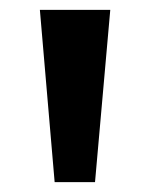

<svg xmlns="http://www.w3.org/2000/svg" viewBox="-20 -678 305 390"><path d="M91 -308 61 -658H204L173 -308Z"/></svg>

Font: Ysabeau Office ExtraBold
Style: Regular
Weight: 800
Designer: Christian Thalmann (Catharsis Fonts)
Version: Version 2.001;gftools[0.9.30]; featfreeze: tnum,lnum,ss02